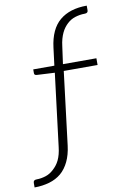

<svg xmlns="http://www.w3.org/2000/svg" viewBox="-97 -774 673 1012"><g transform="rotate(-10 239.0 -268.0)"><path d="M262 -398H443V-434H264L277 -528C280 -555 287 -579 296 -598C305 -617 316 -631 329 -643C342 -655 356 -663 372 -668C388 -673 405 -676 423 -676C435 -676 441 -681 441 -691V-716C380 -716 332 -701 296 -671C260 -641 238 -593 230 -529L218 -434H105V-414C105 -406 109 -403 118 -402L214 -397L166 -8C163 19 157 42 148 61C139 80 127 94 114 106C101 118 87 127 71 132C55 137 39 140 22 140C10 140 4 145 4 156V180C33 180 60 176 84 169C108 162 129 151 147 136C165 121 180 100 191 77C202 54 210 26 214 -7Z"/></g></svg>

Font: SVN-Aleo
Style: Light
Weight: 300
Designer: Alessio Laiso
Version: Version 1.2.2